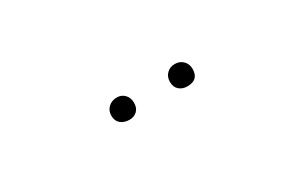

<svg xmlns="http://www.w3.org/2000/svg" viewBox="3 -820 664 440"><g transform="rotate(-30 334.5 -599.5)"><path d="M431 -570Q418 -570 409.5 -577.5Q401 -585 401 -599Q401 -612 409.5 -620.5Q418 -629 431 -629Q444 -629 452.5 -620.5Q461 -612 461 -599Q461 -570 431 -570ZM278 -570Q264 -570 255 -577.5Q246 -585 246 -599Q246 -612 255 -620.5Q264 -629 278 -629Q290 -629 298 -620.5Q306 -612 306 -599Q306 -585 298 -577.5Q290 -570 278 -570Z"/></g></svg>

Font: Livvic ExtraLight
Style: Italic
Weight: 275
Italic angle: -10°
Designer: Jacques Le Bailly, Baron von Fonthausen
Version: Version 1.001; ttfautohint (v1.8.2)